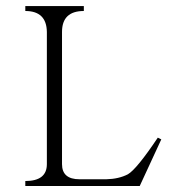

<svg xmlns="http://www.w3.org/2000/svg" viewBox="-20 -698 626 644"><path d="M246.6 -96.7H336.4Q378.4 -97.7 408.7 -113.3Q438 -129.9 509.3 -236.3L521 -230.5L448.7 -74.2H64.9V-90.8Q137.2 -90.8 137.2 -147.5V-590.8Q136.2 -661.1 64.9 -661.1V-677.7H261.2V-661.1Q188 -661.1 188 -590.8V-147.5Q188 -96.7 246.6 -96.7Z"/></svg>

Font: BabelStone Tangut Wenhai
Style: Regular
Weight: 400
Designer: Andrew West
Foundry: BabelStone
Version: Version 1.002 May 21, 2016